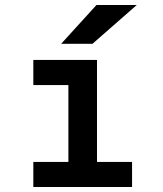

<svg xmlns="http://www.w3.org/2000/svg" viewBox="-20 -752 656 772"><path d="M255 0V-511H370V0ZM114 0V-101H511V0ZM114 -410V-511H330V-410ZM226 -576 368 -732H530L352 -576Z"/></svg>

Font: Overpass Mono
Style: Bold
Weight: 700
Monospace: yes
Designer: Delve Withrington, Dave Bailey
Foundry: Delve Fonts LLC
Version: Version 4.000